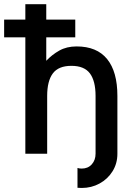

<svg xmlns="http://www.w3.org/2000/svg" viewBox="-20 -743 649 928"><path d="M547.4 0Q547.4 47.4 523.9 85Q500.5 122.6 461.2 144Q421.9 165.5 375 165.5Q363.8 165.5 354.5 164.6V68.8Q363.3 71.8 375 71.8Q405.3 71.8 423.6 51.3Q441.9 30.8 441.9 0V-279.3Q441.9 -351.6 414.6 -388.2Q387.2 -424.8 325.2 -424.8Q262.7 -424.8 235.4 -388.2Q208 -351.6 208 -279.3V0H102.5V-562.5H0V-648.4H102.5V-722.7H203.6V-648.4H343.8V-562.5H203.6V-449.2Q231 -478.5 266.6 -498.5Q302.2 -518.6 350.1 -518.6Q448.2 -518.6 497.8 -457.5Q547.4 -396.5 547.4 -279.3Z"/></svg>

Font: Giphurs Medium
Style: Regular
Weight: 500
Version: Version 0.920; ttfautohint (v1.8.4.7-5d5b)